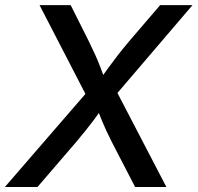

<svg xmlns="http://www.w3.org/2000/svg" viewBox="-41 -748 790 768"><path d="M-21.5 0 335.9 -413.1 322.3 -330.6 117.2 -727.5H241.7L314 -583.5Q329.6 -551.8 340.6 -527.1Q351.6 -502.4 360.6 -479Q369.6 -455.6 379.9 -426.8H356.4Q377 -455.1 394 -478.8Q411.1 -502.4 430.4 -527.3Q449.7 -552.2 476.1 -583.5L599.6 -727.5H729L394 -335.4L407.7 -416.5L624.5 0H499.5L409.2 -174.3Q394.5 -203.1 384.5 -224.6Q374.5 -246.1 366 -267.1Q357.4 -288.1 347.2 -314.9H368.2Q349.6 -288.6 333.7 -267.3Q317.9 -246.1 300.3 -224.4Q282.7 -202.6 258.8 -174.3L108.9 0Z"/></svg>

Font: Inter 18pt Medium
Style: Italic
Weight: 500
Italic angle: -9.3988°
Designer: Rasmus Andersson
Foundry: rsms
Version: Version 4.001;git-66647c0bb